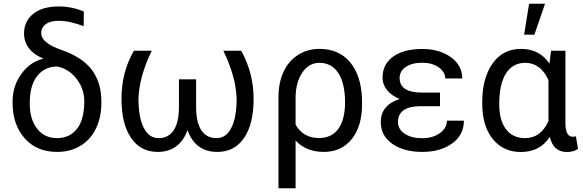

<svg xmlns="http://www.w3.org/2000/svg" viewBox="-20 -798 3101 1021"><path d="M107.9 -619.6C107.9 -560.5 144 -513.2 208.5 -487.8L209 -485.4C162.1 -474.1 123.5 -446.8 92.8 -403.8C62 -360.8 46.9 -312.5 46.9 -258.8V-252.4C46.9 -173.8 68.4 -110.4 111.3 -62.5C153.8 -14.2 211.4 9.8 283.7 9.8C331.1 9.8 372.6 -1 408.2 -22.9C443.8 -44.4 471.2 -75.2 490.2 -114.7C509.3 -154.3 519 -198.7 519 -248.5V-267.6C517.6 -331.5 500 -385.3 466.3 -429.2C432.6 -472.7 379.4 -507.3 307.6 -532.2C235.4 -557.1 199.2 -586.9 199.2 -622.1C199.2 -662.6 234.4 -687.5 290.5 -687.5C331.1 -687.5 375.5 -677.7 424.8 -658.7L425.8 -736.8C382.3 -754.9 337.9 -763.7 292.5 -763.7C235.4 -763.7 190.4 -751 157.7 -725.1C124.5 -699.2 107.9 -664.1 107.9 -619.6ZM138.2 -248.5C138.2 -312.5 151.4 -360.8 178.2 -394.5C205.1 -427.7 240.2 -444.3 284.7 -444.3C325.2 -436 359.4 -414.6 387.2 -378.9C414.6 -343.3 428.2 -303.2 428.2 -258.8C428.2 -194.3 415 -145.5 389.2 -112.8C363.3 -80.1 328.1 -63.5 283.7 -63.5C239.3 -63.5 203.6 -80.1 177.7 -113.3C151.4 -146 138.2 -191.4 138.2 -248.5Z M691.9 -528.3C647.9 -451.7 626 -366.7 626 -273.4C626 -184.1 643.1 -114.3 676.8 -64.9C710.4 -15.1 757.8 9.8 818.8 9.8C896.5 9.8 950.2 -30.3 977.1 -106.4C1004.9 -28.8 1057.6 9.8 1135.7 9.8C1196.8 9.8 1244.6 -15.1 1278.3 -64.9C1312 -114.3 1328.6 -184.1 1328.6 -273.4C1328.6 -363.8 1306.6 -448.7 1262.7 -528.3H1167.5C1212.4 -436 1235.8 -351.1 1238.3 -273.4C1238.3 -207 1229 -155.3 1210.4 -118.7C1191.9 -82 1165.5 -63.5 1130.9 -63.5C1061 -63.5 1023.4 -119.6 1022.9 -226.6V-376H931.6V-229C931.6 -121.1 894 -63.5 823.7 -63.5C789.1 -63.5 762.7 -82 744.1 -119.1C725.6 -155.8 716.3 -207.5 716.3 -273.4C718.8 -351.1 742.2 -436 787.1 -528.3Z M1679.2 -538.1C1637.2 -538.1 1599.6 -527.8 1566.4 -506.8C1499.5 -465.3 1460.9 -386.2 1460.9 -283.2V203.1H1551.8V-50.8C1588.9 -10.3 1639.2 9.8 1702.6 9.8C1764.6 9.8 1814 -13.2 1850.6 -58.6C1887.2 -104 1905.3 -166 1905.3 -244.1L1904.8 -276.4C1901.4 -358.9 1879.4 -423.3 1839.8 -469.2C1800.3 -515.1 1746.6 -538.1 1679.2 -538.1ZM1551.8 -275.9C1551.8 -331.1 1563.5 -376 1586.9 -411.1C1610.4 -446.3 1641.1 -463.9 1679.2 -463.9C1765.6 -463.9 1814.9 -387.7 1814.9 -254.4C1814.9 -127.4 1763.7 -64 1675.8 -64C1620.1 -64 1578.6 -87.9 1551.8 -135.7Z M2096.2 -148.4C2096.2 -203.1 2134.3 -231.4 2210.4 -233.4H2319.8V-305.7H2224.1C2144.5 -305.7 2105 -331.5 2105 -383.8C2105 -407.7 2116.2 -427.2 2138.2 -442.4C2160.2 -457 2189 -464.4 2225.6 -464.4C2260.3 -464.4 2289.6 -456.1 2313 -439.9C2335.9 -423.3 2347.7 -403.8 2347.7 -380.9H2438C2438 -427.2 2418 -464.8 2377.4 -494.1C2336.9 -522.9 2286.1 -537.6 2225.6 -537.6C2159.7 -537.6 2108.4 -523.9 2070.8 -497.1C2033.2 -470.2 2014.2 -432.6 2014.2 -384.3C2014.2 -336.9 2047.9 -294.9 2105 -271.5C2038.1 -250 2004.9 -209 2004.9 -148.4C2004.9 -100.6 2024.9 -62.5 2065.4 -33.7C2106 -4.9 2159.2 9.8 2225.6 9.8C2290 9.8 2343.3 -5.4 2384.8 -35.6C2426.3 -65.4 2446.8 -106 2446.8 -156.2H2356.4C2356.4 -129.9 2343.8 -107.9 2318.8 -89.8C2293.5 -71.8 2262.2 -63 2225.6 -63C2187 -63 2156.2 -70.8 2132.3 -86.9C2108.4 -103 2096.2 -123.5 2096.2 -148.4Z M2767.1 -613.8H2821.8L2878.4 -778.3H2793.5ZM2910.2 -528.3 2901.9 -459.5C2867.2 -511.7 2816.4 -538.1 2750.5 -538.1C2686.5 -538.1 2636.2 -512.2 2599.6 -460.9C2563 -409.2 2544.4 -340.3 2544.4 -254.4V-247.1C2544.4 -167.5 2563 -105 2600.1 -59.1C2637.2 -12.7 2687 10.3 2749.5 10.3C2817.4 10.3 2869.1 -16.6 2903.8 -70.3C2916 -16.6 2946.3 10.3 2994.1 10.3C3018.1 10.3 3038.1 4.9 3053.7 -6.3L3042.5 -73.2C3037.6 -71.8 3032.2 -70.8 3025.9 -70.8C3000.5 -70.8 2987.3 -93.8 2986.8 -139.2V-528.3ZM2634.8 -244.1C2634.8 -389.2 2685.5 -463.9 2772.9 -463.9C2827.6 -463.9 2868.7 -433.1 2896.5 -372.1V-154.3C2869.6 -93.8 2828.1 -63.5 2772 -63.5C2728 -63.5 2694.3 -79.6 2670.4 -111.3C2646.5 -143.1 2634.8 -187 2634.8 -244.1Z"/></svg>

Font: Roboto
Style: Regular
Weight: 400
Designer: Google
Version: Version 2.137; 2017